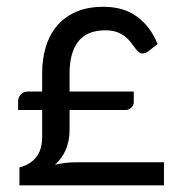

<svg xmlns="http://www.w3.org/2000/svg" viewBox="-20 -554 547 574"><path d="M34.2 -250.5Q34.2 -262.7 42 -271.5Q49.8 -280.3 64 -280.3H106V-335.4Q106 -375.5 116.2 -411.4Q126.5 -447.3 148.4 -474.4Q170.4 -501.5 205.3 -517.6Q240.2 -533.7 289.6 -533.7Q350.1 -533.7 390.1 -503.9Q430.2 -474.1 451.2 -422.4L426.3 -402.8Q421.9 -399.4 416.7 -396.7Q411.6 -394 405.3 -394Q398.9 -394 393.6 -399.2Q388.2 -404.3 382.6 -412.1Q377 -419.9 370.1 -428.7Q363.3 -437.5 353.3 -445.3Q343.3 -453.1 329.1 -458.3Q314.9 -463.4 295.4 -463.4Q239.7 -463.4 213.9 -429.7Q188 -396 188 -335.9V-280.3H379.9V-248Q379.9 -239.3 372.8 -232.2Q365.7 -225.1 355 -225.1H188V-166.5Q188 -101.1 144.5 -61.5Q159.2 -64.9 174.1 -66.9Q189 -68.8 204.6 -68.8H470.2V0H38.1V-53.7Q67.9 -60.5 86.9 -82.5Q106 -104.5 106 -144.5V-225.1H34.2Z"/></svg>

Font: Carlito
Style: Regular
Weight: 400
Designer: Lukasz Dziedzic
Foundry: tyPoland Lukasz Dziedzic
Version: Version 1.104